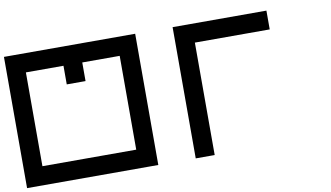

<svg xmlns="http://www.w3.org/2000/svg" viewBox="-77 -949 1931 1120"><g transform="rotate(-10 888.5 -388.5)"><path d="M666 -110.4Q666 -250 666 -666Q611.3 -666 444.3 -666Q444.3 -638.7 444.3 -555.7Q416 -555.7 333 -555.7Q333 -583 333 -666Q277.3 -666 110.4 -666Q110.4 -527.3 110.4 -110.4Q250 -110.4 666 -110.4ZM0 0Q0 -194.3 0 -777.3Q194.3 -777.3 777.3 -777.3Q777.3 -583 777.3 0Q583 0 0 0Z M999 0Q999 -194.3 999 -777.3Q1138.7 -777.3 1554.7 -777.3Q1554.7 -750 1554.7 -666Q1444.3 -666 1111.3 -666Q1111.3 -500 1111.3 0Q1083 0 999 0Z"/></g></svg>

Font: leko majuna
Style: pona
Weight: 400
Designer: Kelsey Higham
Version: Version 2.0